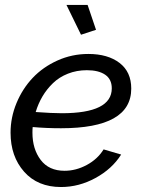

<svg xmlns="http://www.w3.org/2000/svg" viewBox="-20 -750 579 780"><path d="M370.1 -628.9 309.1 -608.9 250 -730H335.9ZM228 -229Q168 -229 112.8 -233.9Q111.8 -226.1 111.8 -210.9Q111.8 -144.5 145.3 -100.3Q178.7 -56.2 242.2 -56.2Q288.6 -56.2 332.5 -79.8Q376.5 -103.5 400.9 -143.1L472.2 -122.1Q435.1 -63.5 367.9 -26.9Q300.8 9.8 228 9.8Q132.8 9.8 77.9 -52.5Q22.9 -114.7 22.9 -210.9Q22.9 -272.9 47.1 -331.3Q71.3 -389.6 112.8 -433.6Q154.3 -477.5 213.4 -504.2Q272.5 -530.8 338.9 -530.8Q418 -530.8 465.6 -494.4Q513.2 -458 513.2 -390.1Q513.2 -229 228 -229ZM333 -464.8Q291.5 -464.8 255.9 -450.7Q220.2 -436.5 195.1 -412.1Q169.9 -387.7 152.6 -358.4Q135.3 -329.1 125 -294.9Q191.9 -290 231 -290Q434.1 -290 434.1 -391.1Q434.1 -428.2 407.2 -446.5Q380.4 -464.8 333 -464.8Z"/></svg>

Font: Rawline Medium
Style: Italic
Weight: 500
Italic angle: -12°
Designer: Matt McInerney, Pablo Impallari, Rodrigo Fuenzalida
Foundry: Matt McInerney, Pablo Impallari, Rodrigo Fuenzalida
Version: Version 4.020;PS 004.020;hotconv 1.0.88;makeotf.lib2.5.64775